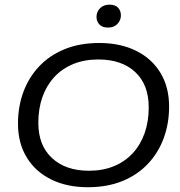

<svg xmlns="http://www.w3.org/2000/svg" viewBox="-20 -774 754 804"><path d="M347.6 10Q260.5 10 194.5 -22.4Q128.6 -54.8 91.9 -114.8Q55.3 -174.7 55.3 -256.6Q55.3 -327.1 77.7 -388.3Q100.2 -449.6 143.8 -495.9Q187.4 -542.2 250.7 -568.1Q314 -594 395.8 -594Q483.4 -594 549.3 -561.6Q615.2 -529.2 651.6 -469.4Q688.1 -409.7 688.1 -327.4Q688.1 -256.9 665.6 -195.7Q643.1 -134.4 599.5 -88.1Q556 -41.8 492.6 -15.9Q429.3 10 347.6 10ZM352.6 -59Q410.8 -59 457 -78.1Q503.1 -97.1 535.8 -132.4Q568.4 -167.8 585.6 -216.3Q602.8 -264.8 602.8 -324.3Q602.8 -419.7 546.2 -472.3Q489.6 -525 391.3 -525Q333.5 -525 286.9 -505.9Q240.2 -486.9 207.6 -451.6Q174.9 -416.2 157.7 -367.7Q140.5 -319.2 140.5 -259.7Q140.5 -164.9 197.9 -112Q255.3 -59 352.6 -59ZM432.3 -658.5Q408.7 -658.5 396.4 -671.4Q384.1 -684.3 384.1 -703.4Q384.1 -724.2 398.8 -739.4Q413.6 -754.5 438.7 -754.5Q462.3 -754.5 474.3 -741.9Q486.3 -729.3 486.3 -709.1Q486.3 -689.5 471.9 -674Q457.5 -658.5 432.3 -658.5Z"/></svg>

Font: Rokkitt SemiBold
Style: Italic
Weight: 600
Italic angle: -9°
Designer: Vernon Adams
Foundry: Vernon Adams
Version: Version 3.103